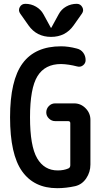

<svg xmlns="http://www.w3.org/2000/svg" viewBox="-20 -985 540 1015"><path d="M385.7 -964.8Q405.3 -964.8 415 -947.3Q424.8 -929.7 413.1 -913.1L369.1 -850.6Q326.2 -790 250 -790Q173.8 -790 130.9 -850.6L86.9 -913.1Q75.2 -929.7 84.5 -947.3Q93.8 -964.8 114.3 -964.8Q144.5 -964.8 170.4 -949.7Q196.3 -934.6 210 -909.2L249 -837.9H250H251L290 -909.2Q303.7 -935.5 329.6 -950.2Q355.5 -964.8 385.7 -964.8ZM282.2 9.8Q160.2 9.8 96.7 -79.6Q33.2 -168.9 33.2 -364.7Q33.2 -560.5 99.6 -650.4Q166 -740.2 302.7 -740.2Q341.8 -740.2 385.7 -728.5Q407.2 -723.6 419.9 -706.5Q432.6 -689.5 432.6 -667Q432.6 -650.4 418.9 -639.6Q405.3 -628.9 387.7 -633.8Q342.8 -645.5 302.7 -646.5Q217.8 -646.5 178.2 -582.5Q138.7 -518.6 138.7 -365.2Q138.7 -212.9 176.3 -148.4Q213.9 -84 285.2 -84Q317.4 -84 341.8 -94.7Q351.6 -99.6 351.6 -111.3V-334Q351.6 -344.7 339.8 -344.7H271.5Q252.9 -344.7 238.8 -358.4Q224.6 -372.1 224.6 -390.6Q224.6 -410.2 238.3 -424.3Q252 -438.5 271.5 -438.5H372.1Q407.2 -438.5 432.6 -412.6Q458 -386.7 458 -351.6V-115.2Q458 -75.2 436 -42.5Q414.1 -9.8 377.9 -1Q329.1 9.8 282.2 9.8Z"/></svg>

Font: Rounded-X Mgen+ 2m medium
Style: Regular
Weight: 500
Designer: [Source Han Sans]
Ryoko NISHIZUKA  (kana & ideographs); Paul D. Hunt (Latin, Greek & Cyrillic); Wenlong ZHANG  (bopomofo
Version: Version 1.059.20150602